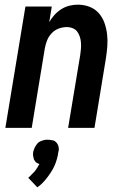

<svg xmlns="http://www.w3.org/2000/svg" viewBox="-20 -548 540 823"><path d="M3 0 89 -520H202L191 -453Q200 -469 213 -483.5Q226 -498 242.5 -508.5Q259 -519 277.5 -523.5Q296 -528 313 -528Q340 -528 363.5 -519Q387 -510 403 -492Q419 -474 427.5 -450.5Q436 -427 439 -401.5Q442 -376 440 -350Q438 -324 434 -298L385 0H272L324 -313Q326 -326 327 -339.5Q328 -353 327 -366Q326 -379 322 -391Q318 -403 311 -412.5Q304 -422 292 -427Q280 -432 267 -432Q249 -432 231.5 -425.5Q214 -419 201 -405Q188 -391 181.5 -374Q175 -357 172 -340L116 0ZM140 255 101 214Q106 210 109.5 206.5Q113 203 116.5 199Q120 195 124 191.5Q128 188 131 183.5Q134 179 138 173.5Q142 168 143 165L149 155Q145 154 142 152.5Q139 151 136 149Q133 147 131 144Q129 141 127 138Q125 135 124.5 131.5Q124 128 123 124.5Q122 121 121.5 116Q121 111 122 109V104Q123 99 125 94Q127 89 129 84.5Q131 80 134 75.5Q137 71 140.5 67Q144 63 148 60.5Q152 58 157 56Q162 54 168.5 52.5Q175 51 177 51H185Q189 51 193 51.5Q197 52 200.5 52.5Q204 53 208 54Q212 55 215 57Q218 59 220.5 61.5Q223 64 225 67Q227 70 228.5 73.5Q230 77 231 80.5Q232 84 232 89Q232 94 232 96L230 104Q229 112 227.5 119.5Q226 127 223.5 135Q221 143 218.5 150.5Q216 158 212.5 165Q209 172 205 179.5Q201 187 196 194Q191 201 186.5 207.5Q182 214 176.5 220.5Q171 227 163.5 235Q156 243 153 245Z"/></svg>

Font: Iosevka Custom
Style: Bold Italic
Weight: 700
Italic angle: -9°
Designer: Belleve Invis
Foundry: Belleve Invis
Version: Version 30.3.1; ttfautohint (v1.8.3)